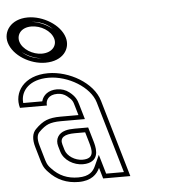

<svg xmlns="http://www.w3.org/2000/svg" viewBox="-171 -786 839 844"><g transform="rotate(-5 249.0 -364.0)"><path d="M236.7 -48 250.7 0H370.7L271 -341C247.3 -422.2 142.2 -482 49.8 -482C-57.6 -482 -106.5 -409.5 -86.5 -341H32.3C29.6 -364.3 43.5 -388 82.3 -388C98.1 -388 112 -383.3 123.9 -374C148 -355 149.1 -347.5 154.8 -328L166.8 -287H86.8C61.8 -287 41.3 -283.8 25.2 -277.5C9.1 -271.2 -7.4 -259.3 -24.4 -242C-41.4 -224.7 -44.8 -198.3 -34.4 -163L-18.7 -109C-13.2 -90.3 -8.8 -70.7 12.3 -50C46.6 -12.7 90 6 142.5 6C199.2 6 224.4 -21.2 236.7 -48ZM144.6 -209H189.6L203.1 -163C212.9 -129.4 222.3 -90 168.1 -90C134.9 -90 100.5 -111.9 92.3 -140L85.3 -164C76.2 -194.9 97 -209 144.6 -209ZM42.3 -529C120.4 -529 155.8 -581.2 141.2 -631C124.2 -689.2 48.9 -734 -17.6 -734C-93.5 -734 -129.2 -679.7 -115 -631C-98 -572.8 -24.3 -529 42.3 -529ZM30.3 -570C-9.3 -570 -53.6 -596.4 -63.8 -631C-72.5 -661.1 -52.2 -693 -5.6 -693C35.6 -693 79.5 -667 90 -631C98.7 -601.2 77.1 -570 30.3 -570ZM218.5 -56.3C208.8 -35.1 191.5 -14 142.5 -14C95 -14 57.7 -30.2 27.1 -63.5L26.7 -63.9L26.3 -64.3C9 -81.3 6.3 -95 0.5 -114.6L-15.2 -168.6C-24.7 -200.9 -20 -217.9 -10.1 -228C5.6 -244 20 -254 32.5 -258.9C45.3 -263.9 63.5 -267 86.8 -267H193.5L174 -333.6C168.5 -352.6 162.5 -369.1 136.2 -389.7C120.8 -401.8 102.1 -408 82.3 -408C44.8 -408 20.4 -388.2 13.6 -361H-70.3C-70.8 -365.4 -70.9 -367.5 -70.9 -371C-71 -416 -34 -462 49.8 -462C135.6 -462 231.6 -404.7 251.8 -335.4L344 -20H265.7L240.8 -105.1ZM144.6 -229C128.8 -229 115 -227.7 102.9 -224.1C73.1 -215.5 56.8 -190.1 66.1 -158.4L73.1 -134.4C84.5 -95.2 127.6 -70 168.1 -70C177.2 -70 185.3 -70.9 192.8 -73C246.4 -87.7 229 -145.4 222.3 -168.6L204.6 -229ZM42.3 -549C101.1 -549 124.5 -580.2 124.4 -609.1C124.4 -614.4 123.7 -619.9 122 -625.4C108.4 -671.9 41.9 -714 -17.6 -714C-73.9 -714 -98.1 -681.6 -98.1 -652.2C-98.1 -647 -97.3 -641.8 -95.8 -636.6C-82.2 -590 -17.3 -549 42.3 -549ZM30.3 -550C-16.3 -550 -69.4 -579.1 -83 -625.4C-93.3 -660.6 -73.9 -698.1 -33.4 -709.4C-24.9 -711.8 -15.6 -713 -5.6 -713C42.4 -713 95.3 -684.1 109.2 -636.6C119.5 -601.2 98.8 -565 59.3 -553.8C50.4 -551.3 40.7 -550 30.3 -550Z"/></g></svg>

Font: Din Kursivschrift
Style: BreitLeftGho
Weight: 400
Version: Version 1.089